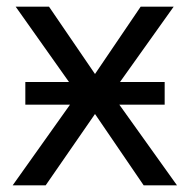

<svg xmlns="http://www.w3.org/2000/svg" viewBox="-20 -556 569 576"><path d="M56 -310H187L27 -536H127L265 -334L402 -536H501L340 -310H474V-242H338L511 0H411L265 -214L117 0H18L190 -242H56Z"/></svg>

Font: TSCustom
Style: Regular
Weight: 400
Designer: Monotype Design Team
Foundry: Monotype Imaging Inc.
Version: Version 2.004; ttfautohint (v1.8.3) -l 8 -r 50 -G 200 -x 14 